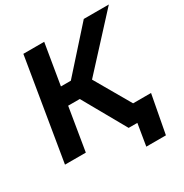

<svg xmlns="http://www.w3.org/2000/svg" viewBox="-198 -884 1147 1196"><g transform="rotate(-30 375.5 -286.0)"><path d="M15.6 0 136.2 -727.5H286.1L237.3 -434.6H308.6L570.8 -727.5H751L426.3 -374.5L642.6 0H473.6L299.8 -308.1H216.3L165.5 0ZM510.3 156.2 536.1 0H494.1L513.7 -118.7H703.1L651.4 156.2Z"/></g></svg>

Font: Inter 24pt
Style: Bold Italic
Weight: 700
Italic angle: -9.3988°
Version: Version 4.001;git-66647c0bb